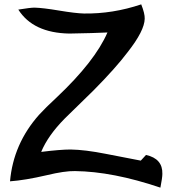

<svg xmlns="http://www.w3.org/2000/svg" viewBox="-20 -783 792 881"><path d="M716 78Q497 4 324 2Q277 1 194 21Q95 44 26 49Q41 -123 159 -256Q188 -288 240 -336Q416 -502 473 -634Q414 -631 298 -629Q132 -632 64 -739Q120 -748 138 -748Q177 -747 251.5 -734.5Q326 -722 365 -721Q497 -719 628 -763Q645 -720 644 -697Q643 -642 566 -544Q511 -471 410 -369Q343 -304 277 -239Q200 -161 169 -86Q257 -97 304 -97Q370 -96 466 -77Q546 -61 626 -46L650 -72Q727 -55 725 15Q725 32 716 78Z"/></svg>

Font: Wortlaut AH
Style: SemiBold
Weight: 600
Designer: Andreas Höfeld
Foundry: Fontgrube AH
Version: Version 2.59